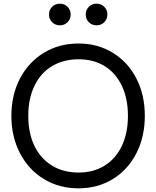

<svg xmlns="http://www.w3.org/2000/svg" viewBox="-20 -1014 851 1046"><path d="M42 -383Q42 -497 89 -586.5Q136 -676 219 -726.5Q302 -777 408 -777Q512 -777 594.5 -726.5Q677 -676 723 -586.5Q769 -497 769 -383Q769 -269 723 -179Q677 -89 594.5 -38.5Q512 12 408 12Q302 12 219 -38.5Q136 -89 89 -179Q42 -269 42 -383ZM408 -74Q490 -74 550.5 -112Q611 -150 644 -219.5Q677 -289 677 -383Q677 -476 644 -546Q611 -616 550.5 -653.5Q490 -691 408 -691Q325 -691 263 -653.5Q201 -616 167.5 -546Q134 -476 134 -383Q134 -289 167.5 -219.5Q201 -150 263 -112Q325 -74 408 -74ZM247 -935Q247 -960 264 -977Q281 -994 306 -994Q331 -994 348 -977Q365 -960 365 -935Q365 -910 348 -893Q331 -876 306 -876Q281 -876 264 -893Q247 -910 247 -935ZM506 -994Q531 -994 548 -977Q565 -960 565 -935Q565 -910 548 -893Q531 -876 506 -876Q481 -876 464 -893Q447 -910 447 -935Q447 -960 464 -977Q481 -994 506 -994Z"/></svg>

Font: Application
Style: Regular
Weight: 400
Designer: Wei Huang
Foundry: Wei Huang
Version: Version 0.012